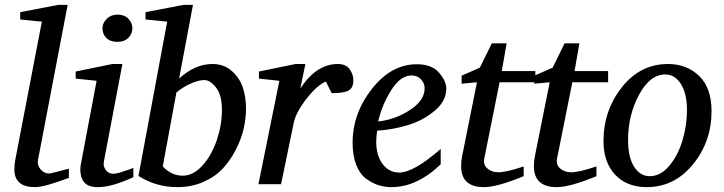

<svg xmlns="http://www.w3.org/2000/svg" viewBox="-20 -757 2974 789"><path d="M263 -26Q162 12 124 12Q39 12 39 -61Q39 -76 42 -96L152 -668L63 -677V-707L219 -737H258L136 -99Q132 -79 146.5 -61.5Q161 -44 182 -44Q190 -44 263 -64Z M524 -641Q524 -618 507.5 -601.5Q491 -585 463 -585Q433 -585 417 -601Q401 -617 401 -641Q401 -662 418.5 -679.5Q436 -697 464 -697Q491 -697 507.5 -680Q524 -663 524 -641ZM528 -29Q440 12 382 12Q335 12 320 -16.5Q305 -45 313 -86L377 -425L291 -434V-463L442 -494H483L407 -94Q403 -74 414.5 -58.5Q426 -43 446 -43Q456 -43 473 -48Q490 -53 508 -59.5Q526 -66 528 -67Z M991 -310Q991 -271 981.5 -229Q972 -187 950 -143.5Q928 -100 896.5 -65.5Q865 -31 816 -9.5Q767 12 709 12Q621 12 549 -34L667 -668L578 -677V-707L734 -737H773L716 -434Q781 -494 853 -494Q901 -494 933.5 -464.5Q966 -435 978.5 -395.5Q991 -356 991 -310ZM892 -306Q892 -366 868 -397Q844 -428 820 -428Q796 -428 763.5 -413.5Q731 -399 705 -377L649 -74Q660 -59 682.5 -47Q705 -35 731 -35Q775 -35 813 -78Q851 -121 871.5 -183Q892 -245 892 -306Z M1432 -427Q1432 -394 1410.5 -384Q1389 -374 1343 -374L1319 -422Q1282 -406 1239 -350.5Q1196 -295 1187 -252L1135 0H1042L1128 -425L1044 -434V-463L1195 -494H1235L1214 -393Q1280 -494 1368 -494Q1401 -494 1416.5 -473Q1432 -452 1432 -427Z M1814 -393Q1814 -342 1766.5 -302Q1719 -262 1656.5 -243Q1594 -224 1530 -220Q1526 -194 1526 -174Q1526 -119 1552 -83.5Q1578 -48 1621 -48Q1680 -48 1791 -145V-82Q1694 12 1588 12Q1562 12 1537 4.5Q1512 -3 1486 -21.5Q1460 -40 1444.5 -78Q1429 -116 1429 -170Q1429 -291 1508.5 -392Q1588 -493 1693 -493Q1754 -493 1784 -458.5Q1814 -424 1814 -393ZM1725 -394Q1725 -415 1710 -431Q1695 -447 1671 -447Q1626 -447 1588 -387Q1550 -327 1534 -258Q1603 -265 1664 -304.5Q1725 -344 1725 -394Z M2180 -419H2033L1970 -105Q1965 -80 1983 -64.5Q2001 -49 2028 -49Q2060 -49 2132 -73V-33Q2023 12 1969 12Q1875 12 1875 -74Q1875 -96 1879 -115L1940 -419L1877 -413V-446L1952 -479L2001 -579H2062L2042 -465H2180Z M2479 -419H2332L2269 -105Q2264 -80 2282 -64.5Q2300 -49 2327 -49Q2359 -49 2431 -73V-33Q2322 12 2268 12Q2174 12 2174 -74Q2174 -96 2178 -115L2239 -419L2176 -413V-446L2251 -479L2300 -579H2361L2341 -465H2479Z M2904 -300Q2904 -175 2827.5 -81.5Q2751 12 2638 12Q2556 12 2508 -39Q2460 -90 2460 -177Q2460 -303 2535.5 -398.5Q2611 -494 2725 -494Q2802 -494 2853 -445Q2904 -396 2904 -300ZM2803 -304Q2803 -373 2778 -412Q2753 -451 2714 -451Q2651 -451 2606 -367.5Q2561 -284 2561 -182Q2561 -110 2586 -71.5Q2611 -33 2650 -33Q2695 -33 2731 -76.5Q2767 -120 2785 -181.5Q2803 -243 2803 -304Z"/></svg>

Font: Veleka
Style: Italic
Weight: 400
Italic angle: -12°
Designer: Stefan Peev, Context Ltd, 2016; SIL International, 1997-2014.
Foundry: Stefan Peev, Context Ltd, 2016
Version: Version 1.000